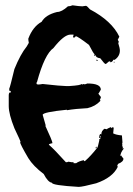

<svg xmlns="http://www.w3.org/2000/svg" viewBox="-20 -712 505 729"><path d="M278.8 -2.4Q177.2 -8.3 177.2 -18.1Q162.1 -20 146 -51.3Q106.4 -81.1 87.4 -111.8Q56.2 -165 56.2 -172.4H58.1Q58.1 -176.3 34.7 -225.1Q13.2 -278.8 13.2 -309.1V-350.1Q13.2 -360.4 19 -361.8Q19 -359.9 21 -359.9V-363.8Q21 -367.7 15.1 -367.7V-375.5Q18.1 -380.4 34.7 -449.7Q57.6 -506.3 81.5 -535.6L89.4 -549.3Q87.4 -560.1 87.4 -564.9Q104.5 -610.8 138.2 -629.4Q153.3 -655.8 196.8 -666.5Q214.4 -666.5 237.8 -688Q246.6 -688 255.4 -691.9Q281.7 -688 292.5 -688L306.2 -689.9Q310.1 -689.9 321.8 -676.3Q404.3 -632.8 433.1 -572.8L427.2 -561L431.2 -553.2Q429.2 -549.3 429.2 -547.4Q435.1 -529.3 435.1 -520Q435.1 -498.5 415.5 -484.9H409.7Q409.7 -479.5 399.9 -475.1Q399.4 -479 396 -479H394L382.3 -469.2H380.4Q377 -469.2 360.8 -490.7Q343.3 -493.2 343.3 -502.4L339.4 -500.5H337.4V-502.4L339.4 -506.3Q335.9 -506.3 317.9 -541.5Q274.4 -574.7 267.1 -574.7Q267.1 -571.8 261.2 -568.8Q257.3 -569.3 257.3 -572.8Q259.3 -576.2 259.3 -580.6H247.6Q223.1 -580.6 183.1 -529.8Q149.4 -506.3 120.6 -400.9Q118.7 -400.9 118.7 -393.1Q122.6 -391.1 124.5 -391.1Q131.3 -391.1 142.1 -393.1Q212.9 -385.3 230 -385.3H243.7Q288.6 -388.2 288.6 -393.1L292.5 -391.1Q295.9 -393.1 300.3 -393.1V-391.1L312 -395Q362.8 -395 362.8 -371.6L355 -357.9H353Q353 -356 362.8 -344.2V-340.3Q362.3 -336.4 358.9 -336.4L360.8 -332.5V-328.6Q341.8 -308.1 312 -301.3Q269 -299.3 233.9 -293.5V-295.4Q142.1 -286.1 142.1 -275.9L153.8 -234.9H151.9Q179.2 -176.3 179.2 -168.5Q165.5 -166 165.5 -162.6Q186.5 -144.5 230 -96.2H233.9Q235.8 -96.2 239.7 -98.1L251.5 -96.2H259.3V-92.3H269Q278.8 -99.6 298.3 -104Q298.3 -100.1 302.2 -100.1Q324.7 -119.6 349.1 -150.9Q351.1 -150.9 356.9 -178.2V-184.1H360.8V-188H356.9V-191.9Q356.9 -202.1 362.8 -203.6Q362.8 -201.7 364.7 -201.7Q364.7 -214.8 376.5 -223.1L386.2 -221.2Q386.2 -223.6 399.9 -229H401.9V-225.1L407.7 -229Q411.6 -229 411.6 -225.1L409.7 -205.6Q420.9 -199.7 442.9 -197.8L444.8 -174.3V-168.5Q444.8 -166.5 442.9 -166.5L444.8 -162.6V-160.6L442.9 -156.7Q446.8 -156.7 446.8 -152.8L444.8 -148.9H450.7Q437 -131.8 437 -119.6L440.9 -121.6Q440.9 -118.7 448.7 -109.9Q448.7 -97.7 429.2 -90.3Q425.3 -85.4 425.3 -82.5L427.2 -78.6Q407.7 -37.6 345.2 -16.1Q292.5 -2.4 278.8 -2.4ZM343.3 -148.9V-150.9Q343.3 -154.8 347.2 -154.8V-152.8Q346.7 -148.9 343.3 -148.9ZM362.8 -189.9V-195.8H360.8V-189.9ZM415.5 -475.1H411.6V-477.1H415.5ZM351.1 -481H349.1Q345.2 -481.4 345.2 -484.9H347.2Q351.1 -484.9 351.1 -481Z"/></svg>

Font: Mister Brush
Style: Regular
Weight: 400
Designer: GGBotNet
Foundry: GGBotNet
Version: 1.00